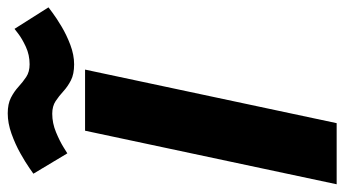

<svg xmlns="http://www.w3.org/2000/svg" viewBox="-224 -690 912 509"><g transform="rotate(-90 232.5 -436.0)"><path d="M-2 0 140 -667H302L160 0ZM26 -804Q26 -804 41 -814.5Q56 -825 80 -838.5Q104 -852 132 -862Q160 -872 186 -872Q211 -872 227.5 -863.5Q244 -855 256.5 -843.5Q269 -832 282.5 -823Q296 -814 316 -814Q341 -814 362.5 -824Q384 -834 397 -844Q410 -854 410 -854L467 -764Q467 -764 453 -753.5Q439 -743 416.5 -729.5Q394 -716 367.5 -706Q341 -696 316 -696Q290 -696 273.5 -704.5Q257 -713 244.5 -724.5Q232 -736 218.5 -745Q205 -754 185 -754Q160 -754 136 -744Q112 -734 96 -724Q80 -714 80 -714Z"/></g></svg>

Font: Epunda Sans ExtraBold
Style: Italic
Weight: 800
Italic angle: -12.0243°
Designer: Simon Atzbach
Foundry: typofactur
Version: Version 2.204; ttfautohint (v1.8.4.7-5d5b)